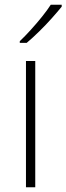

<svg xmlns="http://www.w3.org/2000/svg" viewBox="-20 -786 279 806"><path d="M128 0H89V-530H128ZM239 -758Q222 -737 197.5 -709.5Q173 -682 145 -654.5Q117 -627 92 -606H63V-613Q84 -633 109 -660.5Q134 -688 156.5 -716Q179 -744 193 -766H239Z"/></svg>

Font: Noto Sans Gujarati UI ExtraLight
Style: Regular
Weight: 200
Designer: Jelle Bosma - Monotype Design Team, Universal Thirst
Foundry: Monotype Imaging Inc.
Version: Version 2.106; ttfautohint (v1.8.4.7-5d5b)